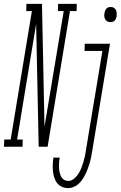

<svg xmlns="http://www.w3.org/2000/svg" viewBox="-85 -755 621 988"><path d="M-65 0 -63 -37H-30L79 -698H50L51 -735H131L144 -103L243 -698H213L214 -735H310L309 -698H275L160 0H114L101 -632L3 -37H32L31 0ZM483 -641Q474 -641 467 -645Q460 -649 456 -656.5Q452 -664 451.5 -672.5Q451 -681 453 -690Q454 -695 456.5 -701Q459 -707 463.5 -711.5Q468 -716 473.5 -717.5Q479 -719 485 -719Q494 -719 501 -715Q508 -711 511.5 -703.5Q515 -696 515.5 -687.5Q516 -679 515 -670Q514 -665 511.5 -659Q509 -653 504.5 -648.5Q500 -644 494 -642.5Q488 -641 483 -641ZM266 213Q248 213 233 206Q218 199 208.5 186.5Q199 174 194 158Q189 142 187.5 125Q186 108 186.5 91Q187 74 190 56H222Q220 69 219 81.5Q218 94 218.5 106.5Q219 119 221.5 130.5Q224 142 229 152.5Q234 163 244 169.5Q254 176 267 176Q282 176 295.5 165Q309 154 318 140Q327 126 333 111Q339 96 343.5 81Q348 66 351.5 50.5Q355 35 357 19L442 -493H350L351 -530H481L389 25Q386 40 383.5 54.5Q381 69 376.5 83.5Q372 98 367 112Q362 126 355.5 139.5Q349 153 340.5 166Q332 179 320.5 190Q309 201 294.5 207Q280 213 266 213Z"/></svg>

Font: Iosevka Slab Extralight
Style: Italic
Weight: 200
Italic angle: -9°
Monospace: yes
Designer: Belleve Invis
Foundry: Belleve Invis
Version: Version 11.1.1; ttfautohint (v1.8.3)